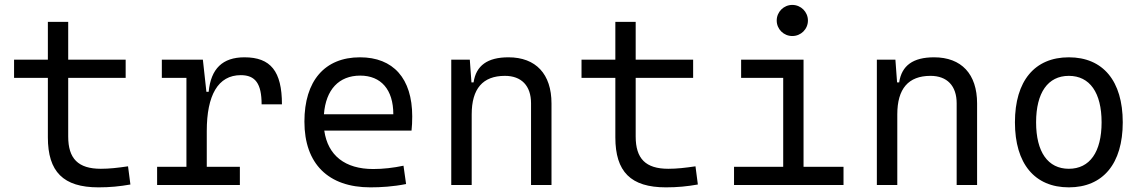

<svg xmlns="http://www.w3.org/2000/svg" viewBox="-20 -764 4728 793"><path d="M386.7 9.8C434.1 9.8 474.1 5.9 518.6 -2L508.8 -77.1C466.3 -70.8 431.6 -66.9 396.5 -66.9C302.7 -66.9 261.7 -108.9 261.7 -200.2V-442.4H499V-517.6H261.7V-673.8H177.7V-517.6H38.1V-442.4H177.7V-196.8C177.7 -54.7 241.2 9.8 386.7 9.8Z M834 -222.7C834 -370.6 880.4 -453.6 974.6 -453.6C1034.7 -453.6 1060.5 -418.5 1060.5 -333H1144.5C1144.5 -469.7 1097.7 -527.3 989.7 -527.3C899.4 -527.3 851.1 -480.5 841.8 -384.8H832.5L817.9 -517.6H648.4V-442.4H750V-75.2H628.9V0H970.7V-75.2H834Z M1509.8 9.8C1552.7 9.8 1604 6.8 1657.2 -3.9L1646.5 -79.6C1605 -70.8 1562.5 -65.9 1521.5 -65.9C1405.3 -65.9 1334 -121.6 1319.3 -224.6H1679.7C1681.6 -241.7 1682.6 -261.2 1682.6 -283.2C1682.6 -440.4 1604 -527.3 1466.8 -527.3C1320.8 -527.3 1237.3 -429.7 1237.3 -261.7C1237.3 -87.4 1335.9 9.8 1509.8 9.8ZM1317.9 -292C1325.7 -394 1379.9 -451.7 1467.8 -451.7C1553.7 -451.7 1604.5 -394 1604.5 -292Z M2173.3 0H2257.8V-336.9C2257.8 -458 2193.4 -527.3 2080.1 -527.3C1993.2 -527.3 1946.3 -493.2 1936 -423.8H1927.2L1920.4 -517.6H1843.8V0H1928.2V-291.5C1928.2 -397.9 1974.1 -450.7 2065.4 -450.7C2133.8 -450.7 2173.3 -409.7 2173.3 -337.4Z M2730.5 9.8C2777.8 9.8 2817.9 5.9 2862.3 -2L2852.5 -77.1C2810.1 -70.8 2775.4 -66.9 2740.2 -66.9C2646.5 -66.9 2605.5 -108.9 2605.5 -200.2V-442.4H2842.8V-517.6H2605.5V-673.8H2521.5V-517.6H2381.8V-442.4H2521.5V-196.8C2521.5 -54.7 2585 9.8 2730.5 9.8Z M3011.7 0H3463.9V-75.2H3298.8V-517.6H3041V-442.4H3214.8V-75.2H3011.7ZM3252.4 -615.2C3288.1 -615.2 3316.9 -643.6 3316.9 -679.2C3316.9 -714.8 3288.1 -743.7 3252.4 -743.7C3216.8 -743.7 3188 -714.8 3188 -679.2C3188 -643.6 3216.8 -615.2 3252.4 -615.2Z M3931.2 0H4015.6V-336.9C4015.6 -458 3951.2 -527.3 3837.9 -527.3C3751 -527.3 3704.1 -493.2 3693.8 -423.8H3685.1L3678.2 -517.6H3601.6V0H3686V-291.5C3686 -397.9 3731.9 -450.7 3823.2 -450.7C3891.6 -450.7 3931.2 -409.7 3931.2 -337.4Z M4394.5 9.8C4535.6 9.8 4617.2 -87.9 4617.2 -258.8C4617.2 -429.7 4535.6 -527.3 4394.5 -527.3C4253.4 -527.3 4171.9 -429.7 4171.9 -258.8C4171.9 -87.9 4253.4 9.8 4394.5 9.8ZM4394.5 -66.9C4308.1 -66.9 4259.3 -136.2 4259.3 -258.8C4259.3 -381.3 4308.1 -450.7 4394.5 -450.7C4481 -450.7 4529.8 -381.3 4529.8 -258.8C4529.8 -136.2 4481 -66.9 4394.5 -66.9Z"/></svg>

Font: Cascadia Mono PL SemiLight
Style: Regular
Weight: 350
Monospace: yes
Designer: Aaron Bell
Foundry: Saja Typeworks
Version: Version 2404.023